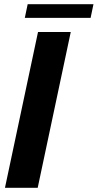

<svg xmlns="http://www.w3.org/2000/svg" viewBox="-20 -889 462 909"><path d="M3.5 0 160 -737.5H315L158.5 0ZM97.5 -804.5 111 -869H422.5L409 -804.5Z"/></svg>

Font: Epilogue
Style: Bold Italic
Weight: 700
Italic angle: -12°
Designer: Tyler Finck
Foundry: Etcetera Type Co
Version: Version 2.111; ttfautohint (v1.8.3)